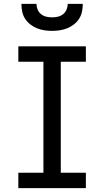

<svg xmlns="http://www.w3.org/2000/svg" viewBox="-20 -975 540 995"><path d="M75 0V-80H205V-655H75V-735H425V-655H295V-80H425V0ZM250 -815Q230 -815 210 -818Q190 -821 171.5 -828.5Q153 -836 137 -848.5Q121 -861 110 -878Q99 -895 95 -915Q91 -935 91 -955H169Q169 -940 175 -925.5Q181 -911 193 -901.5Q205 -892 220 -888.5Q235 -885 250 -885Q265 -885 280 -888.5Q295 -892 307 -901.5Q319 -911 325 -925.5Q331 -940 331 -955H409Q409 -935 405 -915Q401 -895 390 -878Q379 -861 363 -848.5Q347 -836 328.5 -828.5Q310 -821 290 -818Q270 -815 250 -815Z"/></svg>

Font: Iosevka Custom Medium
Style: Regular
Weight: 500
Monospace: yes
Designer: Belleve Invis
Foundry: Belleve Invis
Version: Version 32.5.0; ttfautohint (v1.8.4)